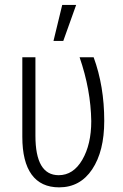

<svg xmlns="http://www.w3.org/2000/svg" viewBox="-20 -765 510 794"><path d="M126.5 -528.3V-203.6Q126.5 -40.5 222.7 -40.5Q283.2 -40.5 320.3 -104.2Q357.4 -168 357.4 -264.2Q355.5 -394 309.1 -528.3H367.2Q411.1 -408.7 411.1 -265.1Q411.1 -139.6 361.3 -64.9Q311.5 9.8 224.6 9.8Q149.4 9.8 110.8 -43.2Q72.3 -96.2 72.3 -199.2V-528.3ZM237.3 -744.6H294.9L241.7 -595.7H201.2Z"/></svg>

Font: Roboto Condensed Light
Style: Regular
Weight: 300
Designer: Google
Version: Version 2.134; 2016